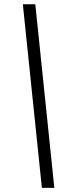

<svg xmlns="http://www.w3.org/2000/svg" viewBox="-20 -782 343 911"><path d="M178.7 109.4 88.4 -761.7H147.5L237.8 109.4Z"/></svg>

Font: Inter Display Light
Style: Italic
Weight: 300
Italic angle: -9.39999°
Designer: Rasmus Andersson
Foundry: rsms
Version: Version 4.000;git-a52131595